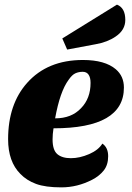

<svg xmlns="http://www.w3.org/2000/svg" viewBox="-20 -789 572 829"><path d="M422 -169Q447 -152 447 -114.5Q447 -77 428 -53Q409 -29 378 -13Q314 20 245 20Q176 20 135.5 5Q95 -10 68 -38Q15 -91 15 -188Q15 -339 97 -431Q185 -530 338 -530Q433 -530 480 -490Q515 -460 515 -411Q515 -235 211 -235Q207 -209 207 -187Q207 -141 227.5 -123.5Q248 -106 286 -106Q324 -106 364.5 -123.5Q405 -141 422 -169ZM218 -278Q289 -278 330 -322Q371 -364 371 -431Q371 -454 362.5 -466.5Q354 -479 337 -479Q320 -479 305.5 -472.5Q291 -466 276 -444Q239 -394 218 -278ZM485 -769Q521 -755 521 -703Q521 -659 479 -631Q444 -607 393 -598L270 -575L249 -623Z"/></svg>

Font: Sansita One
Style: Regular
Weight: 400
Designer: Pablo Cosgaya
Foundry: Omnibus-Type
Version: Version 1.001